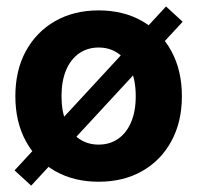

<svg xmlns="http://www.w3.org/2000/svg" viewBox="-20 -560 620 604"><path d="M290.2 11.7Q212.4 11.7 153.3 -21.9Q94.2 -55.5 61.2 -116.1Q28.3 -176.6 28.3 -257.4Q28.3 -338.3 61.2 -399Q94.2 -459.6 153.3 -493.5Q212.4 -527.3 290.2 -527.3Q368.6 -527.3 427.5 -493.5Q486.3 -459.6 519.2 -399Q552.2 -338.3 552.2 -257.4Q552.2 -176.6 519.2 -116.1Q486.3 -55.5 427.5 -21.9Q368.6 11.7 290.2 11.7ZM290.2 -105.1Q325.4 -105.1 351.6 -123.3Q377.8 -141.4 392.4 -175.6Q407 -209.8 407 -257.4Q407 -305.6 392.4 -339.7Q377.8 -373.8 351.6 -392.1Q325.4 -410.5 290.2 -410.5Q255.6 -410.5 229.1 -392.3Q202.7 -374 188.1 -339.8Q173.5 -305.6 173.5 -257.4Q173.5 -209.6 188.1 -175.5Q202.7 -141.4 229 -123.3Q255.4 -105.1 290.2 -105.1ZM78.1 24 25.8 -24 502.3 -539.7 554.6 -491.6Z"/></svg>

Font: Inter Khmer Looped
Style: Regular
Weight: 400
Designer: Rasmus Andersson, Sovichet Tep
Foundry: Anagata Design
Version: Version 1.000